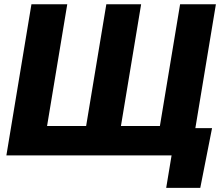

<svg xmlns="http://www.w3.org/2000/svg" viewBox="-20 -748 1073 924"><path d="M131.3 -727.5H303.7L206.5 -141.6H394.5L491.7 -727.5H659.2L562 -141.6H749.5L846.7 -727.5H1019L898.4 0H10.7ZM779.8 156.2 805.7 0H761.2L783.2 -131.3H1000.5L943.8 156.2Z"/></svg>

Font: Inter 16pt ExtraBold
Style: Italic
Weight: 800
Italic angle: -9.3988°
Version: Version 4.001;git-66647c0bb